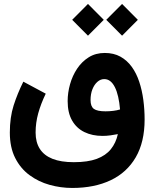

<svg xmlns="http://www.w3.org/2000/svg" viewBox="-20 -676 768 955"><path d="M508.5 -577.4 587.2 -498.5 665.6 -577.4 587.2 -656.4ZM339 -577.4 417.6 -498.5 496.1 -577.4 417.6 -656.4ZM577.1 -131.6Q561.4 -126.8 543 -124.6Q524.5 -122.3 504.9 -122.3Q463.9 -122.3 447.1 -134.3Q430.4 -146.4 430.4 -178.2Q430.4 -208.3 439.6 -231.8Q448.9 -255.2 464.4 -268.9Q479.9 -282.6 498.5 -282.6Q515.3 -282.6 528.4 -272.3Q541.5 -262 551.4 -242.3Q561.3 -222.7 567.7 -194.7Q574.1 -166.7 577.1 -131.6ZM566.2 -8.9Q556.6 34.8 531.4 66.1Q506.2 97.4 461.5 114.1Q416.9 130.7 347.3 130.7Q283.3 130.7 241.1 114Q199 97.2 178 64.3Q157.1 31.5 157.1 -16.6Q157.1 -65.2 170.1 -112.3Q183.1 -159.4 207.5 -210.1L96.1 -269.8Q66.7 -210.7 47.8 -151.6Q28.9 -92.4 28.9 -16.6Q28.9 57.4 55.5 109.7Q82 162.1 126.8 195.1Q171.5 228.1 226.8 243.5Q282.1 258.9 339.6 258.9Q449.5 258.9 530.2 220.6Q611 182.4 655.2 106.4Q699.3 30.5 699.3 -81.7Q699.3 -130.9 692.9 -179.1Q686.5 -227.3 672.5 -269.4Q658.6 -311.5 635.4 -343.6Q612.2 -375.7 579 -394.2Q545.9 -412.6 501.1 -412.6Q455.7 -412.6 421.4 -391.1Q387.1 -369.6 363.6 -334.4Q340.2 -299.2 328.4 -257Q316.5 -214.8 316.5 -173.1Q316.5 -115.1 338.5 -76.7Q360.5 -38.2 399.7 -19.1Q438.8 0 490.2 0Q509.4 0 529.9 -2.8Q550.4 -5.6 566.2 -8.9Z"/></svg>

Font: Estedad-VF-FD Black
Style: Regular
Weight: 900
Designer: Amin Abedi
Version: Version 4.000